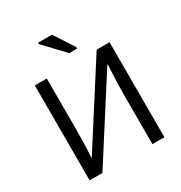

<svg xmlns="http://www.w3.org/2000/svg" viewBox="-213 -1097 1181 1250"><g transform="rotate(-30 378.0 -472.0)"><path d="M396 -784 254 -934V-944H359L455 -796V-784ZM97 0V-714H187V-322Q187 -289 186 -248Q185 -207 183.5 -173Q182 -139 180 -123H184L562 -714H659V0H569V-388Q569 -415 570 -446.5Q571 -478 572.5 -507.5Q574 -537 575 -560Q576 -583 577 -594H573L193 0Z"/></g></svg>

Font: Noto Sans Ambassadori
Style: Regular
Weight: 400
Designer: Monotype Design Team
Foundry: Monotype Imaging Inc.
Version: Version 2.013